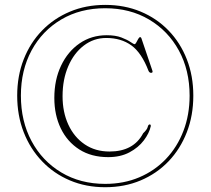

<svg xmlns="http://www.w3.org/2000/svg" viewBox="-20 -754 882 804"><path d="M420.5 30Q340 30 272.8 1.5Q205.5 -27 156 -78.8Q106.5 -130.5 79.2 -200.5Q52 -270.5 52 -353.5Q52 -436 79.2 -505.5Q106.5 -575 156 -626Q205.5 -677 272.8 -705.2Q340 -733.5 420.5 -733.5Q501.5 -733.5 568.8 -705.5Q636 -677.5 685.5 -626.5Q735 -575.5 762.2 -506Q789.5 -436.5 789.5 -353.5Q789.5 -270 762.2 -200Q735 -130 685.8 -78.5Q636.5 -27 569 1.5Q501.5 30 420.5 30ZM420.5 16Q498.5 16 563.2 -11.5Q628 -39 675.2 -88.8Q722.5 -138.5 748.2 -206Q774 -273.5 774 -353.5Q774 -460 729 -542.5Q684 -625 604.2 -672.2Q524.5 -719.5 420.5 -719.5Q316.5 -719.5 236.8 -672.5Q157 -625.5 112.2 -542.8Q67.5 -460 67.5 -353.5Q67.5 -246.5 112.2 -163Q157 -79.5 236.8 -31.8Q316.5 16 420.5 16ZM611.5 -226Q605 -196 582.2 -166Q559.5 -136 522 -116Q484.5 -96 433 -96Q362.5 -96 312 -128.2Q261.5 -160.5 234.5 -216.5Q207.5 -272.5 207.5 -344Q207.5 -420 235.8 -479.2Q264 -538.5 313.5 -572.5Q363 -606.5 427 -606.5Q464 -606.5 488.5 -597Q513 -587.5 526.5 -578.2Q540 -569 543.5 -569Q547 -569 550.8 -576.2Q554.5 -583.5 558.8 -591Q563 -598.5 567 -598.5Q570.5 -598.5 572 -594L618 -458.5Q621.5 -449 612.5 -449Q606 -449 602 -457Q573 -533 530 -564Q487 -595 425 -595Q372.5 -595 331 -563.2Q289.5 -531.5 265.8 -476.5Q242 -421.5 242 -351Q242 -284.5 266.2 -232Q290.5 -179.5 334.8 -149.5Q379 -119.5 438.5 -119.5Q539.5 -119.5 579.5 -196Q596 -211.5 598.5 -222.2Q601 -233 607 -233Q611.5 -233 611.5 -226Z"/></svg>

Font: Fraunces 72pt Thin
Style: Regular
Weight: 100
Version: Version 1.000;[b76b70a41]